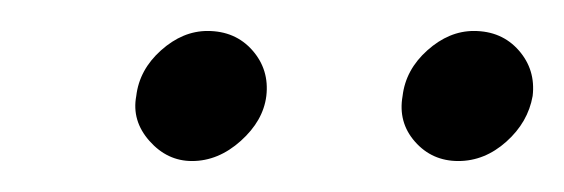

<svg xmlns="http://www.w3.org/2000/svg" viewBox="-20 -705 364 124"><path d="M152 -643Q150 -627 135.5 -614Q121 -601 104 -601Q88 -601 76.5 -614Q65 -627 68 -643Q70 -660 84 -672.5Q98 -685 114 -685Q132 -685 143 -672.5Q154 -660 152 -643ZM324 -643Q321 -626 307 -613.5Q293 -601 276 -601Q259 -601 248 -613.5Q237 -626 240 -643Q242 -660 256 -672.5Q270 -685 286 -685Q304 -685 315 -672.5Q326 -660 324 -643Z"/></svg>

Font: Aleo Light
Style: Italic
Weight: 300
Italic angle: -7°
Designer: Alessio Laiso
Foundry: Alessio Laiso
Version: Version 2.001;gftools[0.9.29]